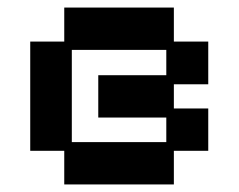

<svg xmlns="http://www.w3.org/2000/svg" viewBox="-20 -476 632 508"><path d="M150 12V-77H60V-366H150V-456H440V-366H531V-253H440V-189H531V-77H440V12ZM170 -100H420V-165H240V-277H420V-344H170Z"/></svg>

Font: Pixelify Sans Medium
Style: Regular
Weight: 500
Designer: Stefie Justprince
Foundry: Typecalism Foundryline
Version: Version 1.000;February 13, 2025;FontCreator 15.0.0.3015 64-b